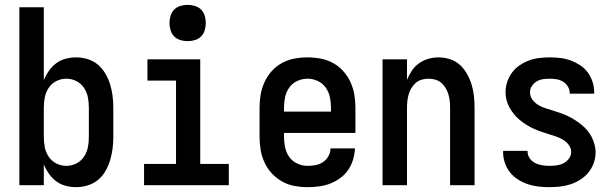

<svg xmlns="http://www.w3.org/2000/svg" viewBox="-20 -765 2540 793"><path d="M295 8Q273 8 251.5 2.5Q230 -3 212.5 -16Q195 -29 182 -47.5Q169 -66 161 -86V0H60V-735H161V-434Q169 -454 182 -472.5Q195 -491 212.5 -504Q230 -517 251.5 -522.5Q273 -528 295 -528Q319 -528 343 -520.5Q367 -513 385 -497.5Q403 -482 415.5 -460.5Q428 -439 435 -416Q442 -393 445 -368.5Q448 -344 448 -320V-200Q448 -176 445 -151.5Q442 -127 435 -104Q428 -81 416 -59.5Q404 -38 385.5 -22.5Q367 -7 343 0.5Q319 8 295 8ZM254 -80Q276 -80 295.5 -90Q315 -100 327 -118Q339 -136 343 -157Q347 -178 347 -200V-320Q347 -342 343 -363Q339 -384 327 -402Q315 -420 295.5 -430Q276 -440 254 -440Q232 -440 212.5 -430Q193 -420 181 -402Q169 -384 165 -363Q161 -342 161 -320V-200Q161 -178 165 -157Q169 -136 181 -118Q193 -100 212.5 -90Q232 -80 254 -80Z M575 0V-88H707V-432H589V-520H807V-88H925V0ZM755 -595Q740 -595 725 -599.5Q710 -604 699.5 -614.5Q689 -625 684.5 -640Q680 -655 680 -670Q680 -685 684.5 -700Q689 -715 699.5 -725.5Q710 -736 725 -740.5Q740 -745 755 -745Q770 -745 785 -740.5Q800 -736 810.5 -725.5Q821 -715 825.5 -700Q830 -685 830 -670Q830 -655 825.5 -640Q821 -625 810.5 -614.5Q800 -604 785 -599.5Q770 -595 755 -595Z M1250 8Q1223 8 1196 3Q1169 -2 1145 -15.5Q1121 -29 1102.5 -49Q1084 -69 1072.5 -94Q1061 -119 1056.5 -146Q1052 -173 1052 -200V-320Q1052 -347 1056.5 -374Q1061 -401 1072.5 -426Q1084 -451 1102.5 -471.5Q1121 -492 1145 -505Q1169 -518 1196 -523Q1223 -528 1250 -528Q1277 -528 1304 -523Q1331 -518 1355 -505Q1379 -492 1397.5 -471.5Q1416 -451 1427.5 -426Q1439 -401 1443.5 -374Q1448 -347 1448 -320V-216H1153V-200Q1153 -178 1157.5 -156.5Q1162 -135 1174.5 -117Q1187 -99 1207.5 -89.5Q1228 -80 1250 -80Q1266 -80 1283 -83Q1300 -86 1314 -95.5Q1328 -105 1336.5 -120Q1345 -135 1345 -152H1446Q1445 -128 1438 -105Q1431 -82 1417.5 -62.5Q1404 -43 1384.5 -29Q1365 -15 1343 -6.5Q1321 2 1297 5Q1273 8 1250 8ZM1347 -304V-320Q1347 -342 1342.5 -363.5Q1338 -385 1325.5 -403Q1313 -421 1292.5 -430.5Q1272 -440 1250 -440Q1228 -440 1207.5 -430.5Q1187 -421 1174.5 -403Q1162 -385 1157.5 -363.5Q1153 -342 1153 -320V-304Z M1560 0V-520H1661V-435Q1669 -455 1681 -473Q1693 -491 1710.5 -503.5Q1728 -516 1749 -522Q1770 -528 1791 -528Q1815 -528 1838.5 -520.5Q1862 -513 1879.5 -497Q1897 -481 1909 -459.5Q1921 -438 1928 -415Q1935 -392 1937.5 -368Q1940 -344 1940 -320V0H1839V-320Q1839 -334 1837.5 -348Q1836 -362 1832 -375.5Q1828 -389 1820.5 -401.5Q1813 -414 1802.5 -423Q1792 -432 1778 -436Q1764 -440 1750 -440Q1736 -440 1722 -436Q1708 -432 1697.5 -423Q1687 -414 1679.5 -401.5Q1672 -389 1668 -375.5Q1664 -362 1662.5 -348Q1661 -334 1661 -320V0Z M2249 8Q2227 8 2204.5 5.5Q2182 3 2161 -4Q2140 -11 2120.5 -23Q2101 -35 2087 -52.5Q2073 -70 2065.5 -91.5Q2058 -113 2058 -135V-142H2159V-139Q2159 -124 2168 -111Q2177 -98 2190.5 -91.5Q2204 -85 2219 -82.5Q2234 -80 2249 -80Q2264 -80 2279 -82Q2294 -84 2307 -90.5Q2320 -97 2329.5 -109.5Q2339 -122 2339 -137Q2339 -153 2329 -166.5Q2319 -180 2304.5 -188.5Q2290 -197 2274.5 -202Q2259 -207 2243 -212Q2227 -217 2211.5 -222.5Q2196 -228 2181 -235Q2166 -242 2152 -251Q2138 -260 2125.5 -270.5Q2113 -281 2102.5 -294Q2092 -307 2084 -321.5Q2076 -336 2072 -352Q2068 -368 2068 -384Q2068 -406 2075 -427Q2082 -448 2095 -465.5Q2108 -483 2126.5 -495.5Q2145 -508 2165.5 -515.5Q2186 -523 2207.5 -525.5Q2229 -528 2251 -528Q2273 -528 2294.5 -525.5Q2316 -523 2336.5 -515.5Q2357 -508 2375.5 -496Q2394 -484 2407 -466.5Q2420 -449 2427 -428Q2434 -407 2434 -385V-378H2333V-381Q2333 -395 2325.5 -407.5Q2318 -420 2306 -427.5Q2294 -435 2279.5 -437.5Q2265 -440 2251 -440Q2237 -440 2223 -438Q2209 -436 2197 -429Q2185 -422 2177 -410Q2169 -398 2169 -384Q2169 -367 2179 -353.5Q2189 -340 2203 -331.5Q2217 -323 2233 -318Q2249 -313 2265 -308Q2281 -303 2296.5 -297.5Q2312 -292 2326.5 -285Q2341 -278 2355 -269Q2369 -260 2382 -249.5Q2395 -239 2405.5 -226.5Q2416 -214 2423.5 -199.5Q2431 -185 2435.5 -168.5Q2440 -152 2440 -136Q2440 -114 2432.5 -92.5Q2425 -71 2411 -53.5Q2397 -36 2377.5 -23.5Q2358 -11 2337 -4Q2316 3 2293.5 5.5Q2271 8 2249 8Z"/></svg>

Font: Iosevka Term Semibold
Style: Regular
Weight: 600
Monospace: yes
Designer: Belleve Invis
Foundry: Belleve Invis
Version: Version 31.4.0